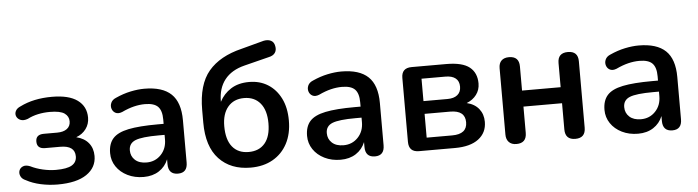

<svg xmlns="http://www.w3.org/2000/svg" viewBox="-46 -908 4034 1110"><g transform="rotate(-5 1971.0 -353.0)"><path d="M250 10Q200 10 152 -0.5Q104 -11 68 -31Q46 -40 38.5 -57Q31 -74 36.5 -89.5Q42 -105 58.5 -112Q75 -119 100 -109Q132 -93 171 -84Q210 -75 247 -75Q311 -75 339.5 -92Q368 -109 368 -143Q368 -206 283 -206H195Q148 -206 148 -248Q148 -289 195 -289H272Q309 -289 329.5 -304.5Q350 -320 350 -348Q350 -377 325.5 -394.5Q301 -412 240 -412Q205 -412 172 -405Q139 -398 110 -383Q85 -374 68 -381Q51 -388 44.5 -403Q38 -418 45.5 -434Q53 -450 75 -459Q153 -498 260 -498Q358 -498 408 -461.5Q458 -425 458 -360Q458 -323 437 -294.5Q416 -266 380 -253Q426 -242 451 -211.5Q476 -181 476 -136Q476 -69 418 -29.5Q360 10 250 10Z M749 10Q697 10 655.5 -10.5Q614 -31 590.5 -66Q567 -101 567 -144Q567 -198 594.5 -229Q622 -260 685 -273Q748 -286 856 -286H890V-311Q890 -363 867.5 -386Q845 -409 792 -409Q761 -409 728 -401Q695 -393 657 -375Q634 -366 618.5 -374Q603 -382 597.5 -399Q592 -416 599.5 -433.5Q607 -451 629 -460Q673 -480 716 -489Q759 -498 796 -498Q901 -498 952 -449.5Q1003 -401 1003 -297V-52Q1003 8 948 8Q892 8 892 -52V-80Q875 -38 838 -14Q801 10 749 10ZM890 -222H856Q758 -222 720 -206.5Q682 -191 682 -150Q682 -116 706 -94Q730 -72 773 -72Q823 -72 856.5 -107Q890 -142 890 -196Z M1366 -81Q1427 -81 1460.5 -121Q1494 -161 1494 -237Q1494 -312 1460 -353Q1426 -394 1366 -394Q1306 -394 1272 -353.5Q1238 -313 1238 -242Q1238 -163 1271.5 -122Q1305 -81 1366 -81ZM1370 10Q1254 10 1186.5 -62Q1119 -134 1119 -273V-346Q1119 -494 1184 -571Q1249 -648 1377 -679L1508 -714Q1533 -719 1550.5 -710Q1568 -701 1572 -678Q1577 -654 1565.5 -638Q1554 -622 1528 -617L1385 -581Q1309 -562 1270 -512.5Q1231 -463 1231 -387V-384Q1254 -429 1297 -456.5Q1340 -484 1403 -484Q1465 -484 1512 -454.5Q1559 -425 1586 -371Q1613 -317 1613 -242Q1613 -165 1583 -108.5Q1553 -52 1498.5 -21Q1444 10 1370 10Z M1892 10Q1840 10 1798.5 -10.5Q1757 -31 1733.5 -66Q1710 -101 1710 -144Q1710 -198 1737.5 -229Q1765 -260 1828 -273Q1891 -286 1999 -286H2033V-311Q2033 -363 2010.5 -386Q1988 -409 1935 -409Q1904 -409 1871 -401Q1838 -393 1800 -375Q1777 -366 1761.5 -374Q1746 -382 1740.5 -399Q1735 -416 1742.5 -433.5Q1750 -451 1772 -460Q1816 -480 1859 -489Q1902 -498 1939 -498Q2044 -498 2095 -449.5Q2146 -401 2146 -297V-52Q2146 8 2091 8Q2035 8 2035 -52V-80Q2018 -38 1981 -14Q1944 10 1892 10ZM2033 -222H1999Q1901 -222 1863 -206.5Q1825 -191 1825 -150Q1825 -116 1849 -94Q1873 -72 1916 -72Q1966 -72 1999.5 -107Q2033 -142 2033 -196Z M2398 -74H2546Q2633 -74 2633 -143Q2633 -212 2546 -212H2398ZM2398 -286H2537Q2575 -286 2595.5 -303Q2616 -320 2616 -351Q2616 -383 2595.5 -399.5Q2575 -416 2537 -416H2398ZM2347 0Q2288 0 2288 -59V-430Q2288 -488 2347 -488H2548Q2641 -488 2682.5 -455Q2724 -422 2724 -360Q2724 -323 2703 -295Q2682 -267 2646 -253Q2692 -242 2716.5 -211Q2741 -180 2741 -136Q2741 -73 2693 -36.5Q2645 0 2556 0Z M2912 8Q2884 8 2868.5 -8Q2853 -24 2853 -52V-437Q2853 -466 2868.5 -481Q2884 -496 2912 -496Q2971 -496 2971 -437V-297H3195V-437Q3195 -496 3254 -496Q3313 -496 3313 -437V-52Q3313 8 3254 8Q3195 8 3195 -52V-204H2971V-52Q2971 8 2912 8Z M3618 10Q3566 10 3524.5 -10.5Q3483 -31 3459.5 -66Q3436 -101 3436 -144Q3436 -198 3463.5 -229Q3491 -260 3554 -273Q3617 -286 3725 -286H3759V-311Q3759 -363 3736.5 -386Q3714 -409 3661 -409Q3630 -409 3597 -401Q3564 -393 3526 -375Q3503 -366 3487.5 -374Q3472 -382 3466.5 -399Q3461 -416 3468.5 -433.5Q3476 -451 3498 -460Q3542 -480 3585 -489Q3628 -498 3665 -498Q3770 -498 3821 -449.5Q3872 -401 3872 -297V-52Q3872 8 3817 8Q3761 8 3761 -52V-80Q3744 -38 3707 -14Q3670 10 3618 10ZM3759 -222H3725Q3627 -222 3589 -206.5Q3551 -191 3551 -150Q3551 -116 3575 -94Q3599 -72 3642 -72Q3692 -72 3725.5 -107Q3759 -142 3759 -196Z"/></g></svg>

Font: Chiron GoRound TC M
Style: Regular
Weight: 500
Designer: Ryoko NISHIZUKA 西塚涼子 (kana, bopomofo & ideographs); Paul D. Hunt (Latin, Greek & Cyrillic); Sandoll Communications 산돌커뮤니
Foundry: Adobe
Version: Version 1.000;hotconv 1.1.1;makeotfexe 2.6.0